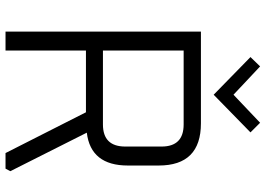

<svg xmlns="http://www.w3.org/2000/svg" viewBox="-150 -788 939 678"><g transform="rotate(90 319.0 -449.5)"><path d="M92 0V-690H416Q565 -690 565 -541V-432Q565 -301 449 -287L585 -17L576 0H521L377 -284H159V0ZM159 -344H420Q498 -344 498 -423V-551Q498 -629 420 -629H159ZM182 -865 215 -899 315 -805 414 -899 448 -865 315 -735Z"/></g></svg>

Font: Oxanium ExtraLight Light
Style: Regular
Weight: 300
Version: Version 2.000